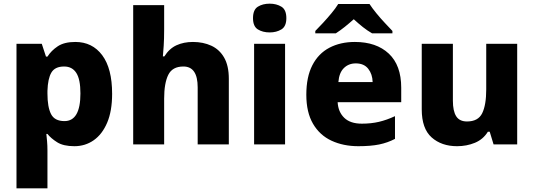

<svg xmlns="http://www.w3.org/2000/svg" viewBox="-20 -788 2913 1048"><path d="M391 -559Q484 -559 538 -486.5Q592 -414 592 -276Q592 -182 565 -118.5Q538 -55 491.5 -22.5Q445 10 386 10Q326 10 292 -11.5Q258 -33 239 -57H233Q235 -39 237 -16Q239 7 239 34V240H70V-549H208L231 -479H239Q260 -512 295.5 -535.5Q331 -559 391 -559ZM330 -425Q280 -425 260.5 -392Q241 -359 239 -292V-277Q239 -204 258.5 -165.5Q278 -127 332 -127Q419 -127 419 -278Q419 -355 396.5 -390Q374 -425 330 -425Z M876 -628Q876 -575 873.5 -538Q871 -501 869 -480H877Q904 -523 943.5 -541Q983 -559 1033 -559Q1089 -559 1133.5 -538.5Q1178 -518 1203.5 -473.5Q1229 -429 1229 -358V0H1059V-311Q1059 -425 981 -425Q921 -425 898.5 -379.5Q876 -334 876 -250V0H707V-760H876Z M1452 -768Q1489 -768 1516 -751.5Q1543 -735 1543 -689Q1543 -644 1516 -627.5Q1489 -611 1452 -611Q1414 -611 1387.5 -627.5Q1361 -644 1361 -689Q1361 -735 1387.5 -751.5Q1414 -768 1452 -768ZM1536 -549V0H1367V-549Z M1917 -559Q2034 -559 2102 -495.5Q2170 -432 2170 -309V-230H1823Q1826 -177 1859 -145Q1892 -113 1955 -113Q2006 -113 2048.5 -123Q2091 -133 2136 -154V-30Q2096 -9 2050 0.5Q2004 10 1936 10Q1854 10 1789.5 -20Q1725 -50 1688.5 -112.5Q1652 -175 1652 -271Q1652 -368 1685 -432Q1718 -496 1778 -527.5Q1838 -559 1917 -559ZM1922 -442Q1883 -442 1857 -416.5Q1831 -391 1827 -340H2014Q2013 -383 1990 -412.5Q1967 -442 1922 -442ZM1997 -766Q2012 -743 2034.5 -715.5Q2057 -688 2081 -662.5Q2105 -637 2122 -619V-606H2011Q1985 -621 1961 -640Q1937 -659 1911 -683Q1884 -659 1861.5 -641Q1839 -623 1813 -606H1701V-619Q1720 -638 1743.5 -663.5Q1767 -689 1789.5 -716Q1812 -743 1826 -766Z M2803 -549V0H2674L2653 -69H2643Q2617 -27 2572 -8.5Q2527 10 2475 10Q2390 10 2336 -38Q2282 -86 2282 -191V-549H2452V-238Q2452 -182 2470 -153.5Q2488 -125 2529 -125Q2590 -125 2612 -170Q2634 -215 2634 -300V-549Z"/></svg>

Font: Noto Sans Lao Looped ExtraBold
Style: Regular
Weight: 800
Designer: Mark Frömberg, Ben Mitchell
Foundry: The Fontpad Ltd
Version: Version 1.002; ttfautohint (v1.8.4.7-5d5b)